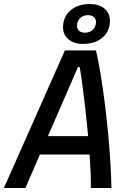

<svg xmlns="http://www.w3.org/2000/svg" viewBox="-43 -948 649 968"><path d="M-23.4 0 284.2 -693.8H440.9Q453.6 -638.7 465.1 -568.6Q476.6 -498.5 486.1 -421.9Q495.6 -345.2 502.7 -268.8Q509.8 -192.4 513.9 -123.3Q518.1 -54.2 518.6 0H415Q415.5 -33.7 413.8 -77.1Q412.1 -120.6 408.7 -168.9H158.2L85 0ZM198.7 -261.7H401.4Q395.5 -325.7 388.4 -389.4Q381.3 -453.1 373.8 -510Q366.2 -566.9 358.9 -609.9H350.1ZM375.5 -726.6Q330.1 -726.6 302.5 -749.5Q274.9 -772.5 274.9 -810.1Q274.9 -863.3 312.3 -895.5Q349.6 -927.7 410.6 -927.7Q456.1 -927.7 483.6 -904.8Q511.2 -881.8 511.2 -844.2Q511.2 -791 473.9 -758.8Q436.5 -726.6 375.5 -726.6ZM385.3 -783.2Q410.2 -783.2 425.5 -798.3Q440.9 -813.5 440.9 -837.9Q440.9 -853 429.9 -862.3Q418.9 -871.6 400.9 -871.6Q376 -871.6 360.6 -856.4Q345.2 -841.3 345.2 -816.4Q345.2 -801.3 356.2 -792.2Q367.2 -783.2 385.3 -783.2Z"/></svg>

Font: Cascadia Mono
Style: Italic
Weight: 400
Italic angle: -10°
Monospace: yes
Designer: Aaron Bell
Foundry: Saja Typeworks
Version: Version 2404.023; ttfautohint (v1.8.4)